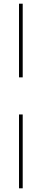

<svg xmlns="http://www.w3.org/2000/svg" viewBox="-20 -810 226 1040"><path d="M103 -391H83V-790H103ZM83 -190H103V210H83Z"/></svg>

Font: Georama ExtraCondensed Thin Thin
Style: Regular
Weight: 250
Version: Version 1.001